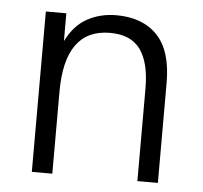

<svg xmlns="http://www.w3.org/2000/svg" viewBox="-42 -544 621 588"><g transform="rotate(5 268.0 -250.0)"><path d="M464 0H401V-285Q401 -364 371.8 -404.5Q342.5 -445 278.5 -445Q139 -445 139.5 -250.5V0H76.5V-493H139.5V-407.5Q164 -457 204 -478.8Q244 -500.5 293 -500.5Q373.5 -500.5 418.8 -453.5Q464 -406.5 464 -307.5Z"/></g></svg>

Font: Acari Sans Neue
Style: Regular
Weight: 400
Designer: Alfredo Marco Pradil (font), Cristiano Sobral (main changes)
Foundry: Hanken Design Co. (font), Cristiano Sobral (main changes)
Version: Version 2.459;March 19, 2022;FontCreator 14.0.0.2808 64-bit;